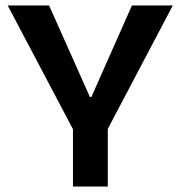

<svg xmlns="http://www.w3.org/2000/svg" viewBox="-20 -680 659 700"><path d="M246 0V-209L8 -660H159L308 -326H313L461 -660H610L373 -210V0Z"/></svg>

Font: Bricolage Grotesque 18pt SemiBold
Style: Regular
Weight: 600
Version: Version 1.001;gftools[0.9.33.dev8+g029e19f]